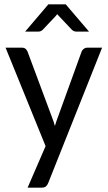

<svg xmlns="http://www.w3.org/2000/svg" viewBox="-20 -695 493 876"><path d="M199.7 140.6Q195.8 150.4 189.2 155.8Q182.6 161.1 169.9 161.1H106L188 -28.3L5.4 -477.5H79.6Q90.8 -477.5 96.7 -472.2Q102.5 -466.8 105.5 -460L216.8 -161.1Q220.7 -150.9 224.4 -140.6Q228 -130.4 230.5 -120.1Q233.4 -130.9 237.1 -141.4Q240.7 -151.9 244.6 -162.1L352.5 -460Q355.5 -467.3 362.3 -472.4Q369.1 -477.5 377.4 -477.5H445.8ZM386.2 -550.8H328.6Q323.2 -550.8 317.9 -552.7Q312.5 -554.7 307.1 -560.1L249.5 -621.1Q247.1 -623 245.4 -625.5Q243.7 -627.9 241.2 -630.4Q237.3 -625 233.9 -621.6L175.8 -560.1Q167 -550.8 154.3 -550.8H94.7L200.7 -675.3H279.8Z"/></svg>

Font: Carlito
Style: Regular
Weight: 400
Designer: Lukasz Dziedzic
Foundry: tyPoland Lukasz Dziedzic
Version: Version 1.103; Beta1; all basic design good, some composites